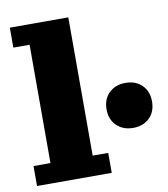

<svg xmlns="http://www.w3.org/2000/svg" viewBox="-78 -749 715 815"><g transform="rotate(-10 279.5 -341.0)"><path d="M16 0V-86H89V-596H19V-682H271V-86H338V0ZM461 -172Q418 -172 390.5 -198.5Q363 -225 363 -269Q363 -313 390.5 -339.5Q418 -366 461 -366Q505 -366 532 -339.5Q559 -313 559 -269Q559 -225 532 -198.5Q505 -172 461 -172Z"/></g></svg>

Font: Montagu Slab
Style: Bold
Weight: 700
Designer: Florian Karsten
Foundry: Florian Karsten
Version: Version 1.000